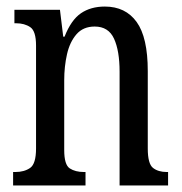

<svg xmlns="http://www.w3.org/2000/svg" viewBox="-20 -566 555 586"><path d="M20 0V-41H27Q54 -41 72 -53.5Q90 -66 90 -113V-427Q90 -471 72.5 -483Q55 -495 29 -495H24V-536H163L173 -454H177Q197 -505 227 -525.5Q257 -546 300 -546Q363 -546 397 -499Q431 -452 431 -349V-113Q431 -66 447 -53.5Q463 -41 489 -41H493V0H345V-347Q345 -411 328 -448Q311 -485 269 -485Q234 -485 213.5 -461.5Q193 -438 184.5 -400.5Q176 -363 176 -321V-108Q176 -63 193 -52Q210 -41 236 -41H241V0Z"/></svg>

Font: Noto Serif Myanmar ExtraCondensed
Style: Regular
Weight: 400
Width: 2
Designer: Ben Mitchell and the Monotype Design Team
Foundry: Monotype Imaging Inc.
Version: Version 2.106; ttfautohint (v1.8.4.7-5d5b)